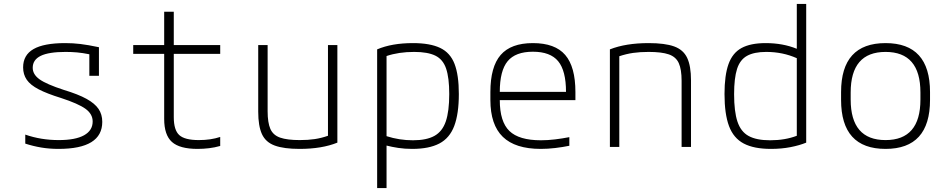

<svg xmlns="http://www.w3.org/2000/svg" viewBox="-20 -750 4840 980"><path d="M279 10Q232 10 190.5 3Q149 -4 109 -17V-63Q189 -35 280 -35Q365 -35 409 -59.5Q453 -84 453 -130Q453 -168 416.5 -194.5Q380 -221 291 -250Q220 -272 177.5 -294Q135 -316 116.5 -343Q98 -370 98 -406Q98 -469 151 -499.5Q204 -530 313 -530Q352 -530 390 -525.5Q428 -521 485 -509V-363H436V-473Q401 -480 373 -482.5Q345 -485 315 -485Q229 -485 188 -465Q147 -445 147 -404Q147 -370 182 -345Q217 -320 306 -291Q379 -269 421.5 -245.5Q464 -222 483 -194Q502 -166 502 -128Q502 10 279 10Z M988 10Q897 10 857.5 -25.5Q818 -61 818 -143V-475H660V-520H818V-690H867V-520H1104V-475H867V-152Q867 -86 895 -60.5Q923 -35 995 -35Q1056 -35 1104 -51V-5Q1076 3 1047 6.5Q1018 10 988 10Z M1509 10Q1429 10 1382.5 -7Q1336 -24 1317 -65.5Q1298 -107 1298 -180V-520H1346V-182Q1346 -124 1360 -92Q1374 -60 1410 -47.5Q1446 -35 1510 -35Q1552 -35 1586 -40Q1620 -45 1654 -57V-520H1702V-22Q1623 10 1509 10Z M1905 -498Q1980 -530 2088 -530Q2175 -530 2226.5 -505.5Q2278 -481 2300 -424Q2322 -367 2322 -270Q2322 -169 2298.5 -107Q2275 -45 2222.5 -17.5Q2170 10 2084 10Q2046 10 2013 5Q1980 0 1953 -7V210H1905ZM1953 -55Q2018 -34 2088 -34Q2157 -34 2197.5 -56.5Q2238 -79 2255.5 -130.5Q2273 -182 2273 -270Q2273 -353 2257 -400Q2241 -447 2202 -466Q2163 -485 2094 -485Q2015 -485 1953 -464Z M2740 10Q2610 10 2546.5 -51.5Q2483 -113 2483 -240V-280Q2483 -409 2535.5 -469.5Q2588 -530 2700 -530Q2813 -530 2865 -469.5Q2917 -409 2917 -280V-239H2531Q2531 -129 2580 -81.5Q2629 -34 2741 -34Q2776 -34 2813 -38.5Q2850 -43 2886 -50V-6Q2852 1 2814 5.5Q2776 10 2740 10ZM2531 -281H2869Q2869 -389 2829 -437.5Q2789 -486 2700 -486Q2611 -486 2571 -437.5Q2531 -389 2531 -281Z M3093 -498Q3174 -530 3291 -530Q3374 -530 3421 -513Q3468 -496 3487.5 -454.5Q3507 -413 3507 -340V0H3459V-338Q3459 -396 3444.5 -428Q3430 -460 3393.5 -472.5Q3357 -485 3291 -485Q3247 -485 3212 -480Q3177 -475 3141 -463V0H3093Z M3915 10Q3969 10 4015 1Q4061 -8 4095 -22V-730H4047V-501Q3976 -530 3888 -530Q3811 -530 3765 -505Q3719 -480 3698.5 -423Q3678 -366 3678 -270Q3678 -168 3701 -106.5Q3724 -45 3776 -17.5Q3828 10 3915 10ZM4047 -453V-57Q3987 -34 3911 -34Q3841 -34 3801 -56Q3761 -78 3744 -129.5Q3727 -181 3727 -269Q3727 -351 3742 -398Q3757 -445 3793 -465Q3829 -485 3891 -485Q3975 -485 4047 -453Z M4500 10Q4273 10 4273 -240V-280Q4273 -530 4500 -530Q4727 -530 4727 -280V-240Q4727 10 4500 10ZM4500 -35Q4678 -35 4678 -242V-278Q4678 -485 4500 -485Q4322 -485 4322 -278V-242Q4322 -35 4500 -35Z"/></svg>

Font: M PLUS Code Latin 60 Light
Style: Regular
Weight: 300
Width: 7
Monospace: yes
Designer: Coji Morishita
Foundry: UNDERFOREST DESIGN
Version: Version 1.005; ttfautohint (v1.8.3)